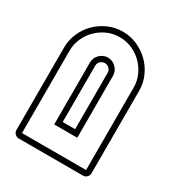

<svg xmlns="http://www.w3.org/2000/svg" viewBox="-168 -822 877 937"><g transform="rotate(30 271.0 -353.0)"><path d="M74 0Q61 0 52 -9Q43 -18 43 -31V-495Q43 -538 60 -576.5Q77 -615 105.5 -643.5Q134 -672 172.5 -689Q211 -706 254 -706Q297 -706 335.5 -689Q374 -672 403 -643.5Q432 -615 449 -576.5Q466 -538 466 -495V-31Q466 -18 457 -9Q448 0 435 0ZM289 -177V-495Q289 -509 278.5 -519Q268 -529 254 -529Q240 -529 229.5 -519Q219 -509 219 -495V-177ZM189 -146V-495Q189 -522 208.5 -541Q228 -560 254 -560Q280 -560 299.5 -540.5Q319 -521 319 -495V-146ZM435 -31V-495Q435 -532 420.5 -564.5Q406 -597 381.5 -621.5Q357 -646 324 -660.5Q291 -675 254 -675Q217 -675 184.5 -660.5Q152 -646 127.5 -621.5Q103 -597 88.5 -564.5Q74 -532 74 -495V-31Z"/></g></svg>

Font: Lichte PostBus
Style: Regular
Weight: 400
Designer: Peter Wiegel
Version: Version 1.001